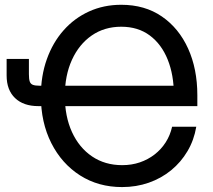

<svg xmlns="http://www.w3.org/2000/svg" viewBox="-20 -759 878 791"><path d="M482.9 11.7Q385.3 11.7 309.8 -36.4Q234.4 -84.5 191.4 -169.4Q148.4 -254.4 148.4 -364.3Q148.4 -446.3 172.9 -514.9Q197.3 -583.5 241.7 -633.8Q286.1 -684.1 346.7 -711.7Q407.2 -739.3 479.5 -739.3Q576.7 -739.3 646.7 -691.2Q716.8 -643.1 754.9 -559.1Q793 -475.1 793 -366.7V-321.8H217.3V-405.8H725.6L696.3 -368.7Q696.3 -450.2 670.9 -513.4Q645.5 -576.7 597.2 -612.8Q548.8 -648.9 479.5 -648.9Q410.2 -648.9 357.9 -612.8Q305.7 -576.7 276.4 -512.5Q247.1 -448.2 247.1 -364.3Q247.1 -279.3 276.6 -214.8Q306.2 -150.4 359.4 -114.5Q412.6 -78.6 483.4 -78.6Q522.5 -78.6 556.2 -90.1Q589.8 -101.6 616.9 -122.6Q644 -143.6 662.6 -172.6Q681.2 -201.7 689 -236.8H788.6Q779.3 -181.6 752.4 -136.2Q725.6 -90.8 685.1 -57.6Q644.5 -24.4 593 -6.3Q541.5 11.7 482.9 11.7ZM7.3 -516.1H99.1V-453.1Q99.1 -433.6 102.5 -423.3Q106 -413.1 115.7 -409.4Q125.5 -405.8 144.5 -405.8H189V-321.8H138.2Q76.7 -321.8 42 -355Q7.3 -388.2 7.3 -448.2Z"/></svg>

Font: Inter Cardless Display
Style: Regular
Weight: 400
Designer: Rasmus Andersson
Foundry: rsms
Version: Version 4.001;git-9221beed3